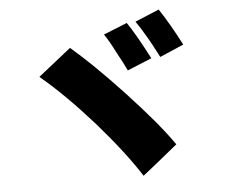

<svg xmlns="http://www.w3.org/2000/svg" viewBox="-49 -778 895 762"><g transform="rotate(-5 399.0 -397.0)"><path d="M493 -71Q432 -167 322 -293Q209 -420 115 -498L246 -602Q329 -532 449 -404Q574 -270 633 -184L563 -127ZM467 -493Q451 -527 428 -568Q404 -616 385 -643L479 -681Q511 -635 564 -533ZM600 -535Q598 -539 593 -548Q572 -589 559 -611Q534 -655 514 -683L610 -723Q651 -661 695 -576Z"/></g></svg>

Font: GenSekiGothic TW H
Style: Regular
Weight: 900
Version: Version 1.501;PS 1;hotconv 16.6.51;makeotf.lib2.5.65220